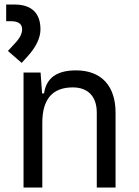

<svg xmlns="http://www.w3.org/2000/svg" viewBox="-20 -844 626 864"><path d="M415.5 0H500V-336.9C500 -458 435.5 -527.3 322.3 -527.3C235.4 -527.3 188.5 -493.2 178.2 -423.8H169.4L162.6 -517.6H85.9V0H170.4V-291.5C170.4 -397.9 216.3 -450.7 307.6 -450.7C376 -450.7 415.5 -409.7 415.5 -337.4ZM77.6 -561 105 -591.3C142.6 -632.8 162.1 -674.3 162.1 -711.9C162.1 -785.2 122.1 -823.7 44.4 -823.7H7.8V-748.5H29.8C62.5 -748.5 79.6 -736.3 79.6 -711.9C79.6 -691.9 67.9 -669.9 44.9 -646.5L15.6 -614.7Z"/></svg>

Font: Cascadia Code SemiLight
Style: Regular
Weight: 350
Monospace: yes
Designer: Aaron Bell
Foundry: Saja Typeworks
Version: Version 2404.023